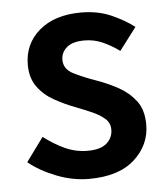

<svg xmlns="http://www.w3.org/2000/svg" viewBox="-43 -542 518 594"><g transform="rotate(-5 215.5 -245.5)"><path d="M210 12Q160 12 110 -7.5Q60 -27 24 -56L78 -130Q111 -105 144 -90Q177 -75 214 -75Q254 -75 273 -92Q292 -109 292 -134Q292 -155 276.5 -168.5Q261 -182 237 -192.5Q213 -203 187 -213Q155 -225 123.5 -242.5Q92 -260 72 -287.5Q52 -315 52 -356Q52 -421 100 -462Q148 -503 230 -503Q282 -503 323 -485Q364 -467 394 -444L341 -374Q315 -393 288.5 -404.5Q262 -416 233 -416Q196 -416 178 -400.5Q160 -385 160 -362Q160 -333 190 -318Q220 -303 260 -289Q294 -277 326 -259.5Q358 -242 379.5 -214Q401 -186 401 -140Q401 -77 352 -32.5Q303 12 210 12Z"/></g></svg>

Font: Source Sans Pro SemiBold
Style: Regular
Weight: 600
Designer: Paul D. Hunt
Foundry: Adobe Systems Incorporated
Version: Version 2.045;hotconv 1.0.109;makeotfexe 2.5.65596